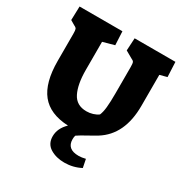

<svg xmlns="http://www.w3.org/2000/svg" viewBox="-202 -829 1157 1211"><g transform="rotate(30 376.5 -223.5)"><path d="M290 119Q290 61 340 13Q206 7 143 -71.5Q80 -150 80 -308V-505Q80 -531 76.5 -539.5Q73 -548 57 -555L25 -574L28 -674H340L345 -575L262 -552V-347Q262 -243 292 -183Q322 -123 395 -123Q419 -123 441.5 -130Q464 -137 480 -149Q490 -172 494 -210.5Q498 -249 498 -314V-505Q498 -531 494 -539.5Q490 -548 473 -555L424 -583L429 -674H726L731 -566L679 -552V-326Q679 -116 539 -29L492 -2Q428 33 412 45Q408 55 408 73Q408 145 493 145Q515 145 543 138L555 198Q500 227 436 227Q376 227 333 200.5Q290 174 290 119Z"/></g></svg>

Font: Suez One
Style: Regular
Weight: 400
Designer: Michal Sahar
Foundry: Hagilda
Version: Version 1.001